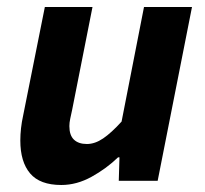

<svg xmlns="http://www.w3.org/2000/svg" viewBox="-20 -516 584 548"><path d="M155 12Q94 12 66 -21Q38 -54 38 -115Q38 -132 40 -150Q42 -168 46 -186L108 -496H244L186 -203Q183 -189 180.5 -177.5Q178 -166 178 -156Q178 -130 191 -117.5Q204 -105 228 -105Q251 -105 274.5 -121Q298 -137 327 -169L391 -496H528L430 0H319L321 -67H317Q284 -35 241.5 -11.5Q199 12 155 12Z"/></svg>

Font: Source Sans 3 ExtraLight
Style: Bold Italic
Weight: 700
Italic angle: -11°
Version: Version 3.052;hotconv 1.1.0;makeotfexe 2.6.0